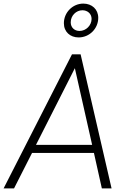

<svg xmlns="http://www.w3.org/2000/svg" viewBox="-35 -1047 699 1067"><path d="M-15 0H43L143 -197H487L531 0H585L413 -745H365ZM165 -242 381 -668 477 -242ZM320 -918C320 -870 355 -839 402 -839C462 -839 511 -888 511 -948C511 -995 476 -1027 428 -1027C369 -1027 320 -978 320 -918ZM358 -923C358 -960 388 -990 423 -990C451 -990 474 -971 474 -942C474 -906 443 -875 407 -875C379 -875 358 -894 358 -923Z"/></svg>

Font: Mluvka ExtraLight
Style: Italic
Weight: 200
Italic angle: -8°
Designer: Modified by Jiří Krblich, Original typeface by Gumpita Rahayu
Foundry: Gumpita Rahayu & Jiří Krblich
Version: Version 2.000;Glyphs 3.1.1 (3134)